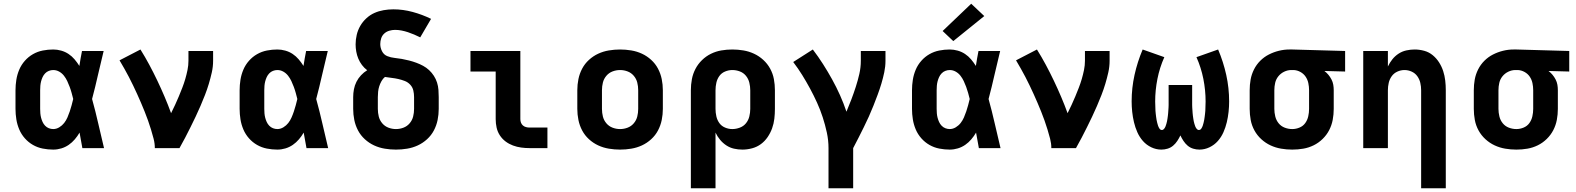

<svg xmlns="http://www.w3.org/2000/svg" viewBox="-20 -793 8440 1028"><path d="M265 8Q237 8 209 2.5Q181 -3 156.5 -17Q132 -31 113 -52.5Q94 -74 83 -100Q72 -126 67.5 -154Q63 -182 63 -210V-310Q63 -338 67.5 -366Q72 -394 83 -420Q94 -446 113 -467.5Q132 -489 156.5 -503Q181 -517 209 -522.5Q237 -528 265 -528Q286 -528 307.5 -522Q329 -516 347 -504Q365 -492 379 -475.5Q393 -459 405 -440Q408 -460 411.5 -480Q415 -500 419 -520H535Q519 -456 504.5 -391.5Q490 -327 473 -263Q491 -198 506 -132Q521 -66 537 0H421Q417 -21 413.5 -41.5Q410 -62 406 -83Q395 -64 380.5 -47Q366 -30 348 -17.5Q330 -5 308.5 1.5Q287 8 265 8ZM265 -102Q282 -102 297.5 -111.5Q313 -121 323.5 -134.5Q334 -148 341 -164Q348 -180 353.5 -196.5Q359 -213 363.5 -229.5Q368 -246 372 -263Q368 -279 363.5 -295.5Q359 -312 353 -328Q347 -344 340 -359Q333 -374 322.5 -387.5Q312 -401 297 -409.5Q282 -418 265 -418Q253 -418 241.5 -413.5Q230 -409 221.5 -400Q213 -391 208 -380Q203 -369 200 -357.5Q197 -346 196 -334Q195 -322 195 -310V-210Q195 -198 196 -186Q197 -174 200 -162.5Q203 -151 208 -140Q213 -129 221.5 -120Q230 -111 241.5 -106.5Q253 -102 265 -102Z M809 0Q809 -25 802.5 -50Q796 -75 788.5 -99.5Q781 -124 772.5 -148Q764 -172 754.5 -195.5Q745 -219 735 -242.5Q725 -266 714.5 -289Q704 -312 693 -335Q682 -358 670 -381Q658 -404 645.5 -426Q633 -448 620 -470L732 -528Q757 -488 779.5 -446Q802 -404 822.5 -361Q843 -318 861.5 -274.5Q880 -231 896 -187Q907 -209 917.5 -231.5Q928 -254 937.5 -277Q947 -300 956 -323Q965 -346 972 -370Q979 -394 984 -418.5Q989 -443 989 -468V-520H1121V-468Q1121 -436 1114 -405Q1107 -374 1098 -344Q1089 -314 1077.5 -284.5Q1066 -255 1053.5 -226Q1041 -197 1027.5 -168.5Q1014 -140 1000 -112Q986 -84 971.5 -56Q957 -28 941 0Z M1465 8Q1437 8 1409 2.5Q1381 -3 1356.5 -17Q1332 -31 1313 -52.5Q1294 -74 1283 -100Q1272 -126 1267.5 -154Q1263 -182 1263 -210V-310Q1263 -338 1267.5 -366Q1272 -394 1283 -420Q1294 -446 1313 -467.5Q1332 -489 1356.5 -503Q1381 -517 1409 -522.5Q1437 -528 1465 -528Q1486 -528 1507.5 -522Q1529 -516 1547 -504Q1565 -492 1579 -475.5Q1593 -459 1605 -440Q1608 -460 1611.5 -480Q1615 -500 1619 -520H1735Q1719 -456 1704.5 -391.5Q1690 -327 1673 -263Q1691 -198 1706 -132Q1721 -66 1737 0H1621Q1617 -21 1613.5 -41.5Q1610 -62 1606 -83Q1595 -64 1580.5 -47Q1566 -30 1548 -17.5Q1530 -5 1508.5 1.5Q1487 8 1465 8ZM1465 -102Q1482 -102 1497.5 -111.5Q1513 -121 1523.5 -134.5Q1534 -148 1541 -164Q1548 -180 1553.5 -196.5Q1559 -213 1563.5 -229.5Q1568 -246 1572 -263Q1568 -279 1563.5 -295.5Q1559 -312 1553 -328Q1547 -344 1540 -359Q1533 -374 1522.5 -387.5Q1512 -401 1497 -409.5Q1482 -418 1465 -418Q1453 -418 1441.5 -413.5Q1430 -409 1421.5 -400Q1413 -391 1408 -380Q1403 -369 1400 -357.5Q1397 -346 1396 -334Q1395 -322 1395 -310V-210Q1395 -198 1396 -186Q1397 -174 1400 -162.5Q1403 -151 1408 -140Q1413 -129 1421.5 -120Q1430 -111 1441.5 -106.5Q1453 -102 1465 -102Z M2100 8Q2070 8 2040 3Q2010 -2 1983 -14.5Q1956 -27 1933.5 -47.5Q1911 -68 1897 -94.5Q1883 -121 1877 -150.5Q1871 -180 1871 -210V-273Q1871 -294 1875 -315Q1879 -336 1888.5 -355Q1898 -374 1913 -390Q1928 -406 1946 -417Q1930 -429 1918 -445Q1906 -461 1898.5 -479Q1891 -497 1887.5 -516.5Q1884 -536 1884 -555Q1884 -581 1890 -606.5Q1896 -632 1909 -654.5Q1922 -677 1941.5 -695Q1961 -713 1984.5 -723.5Q2008 -734 2034 -738.5Q2060 -743 2086 -743Q2138 -743 2189.5 -729Q2241 -715 2288 -692L2230 -593Q2214 -601 2197.5 -608Q2181 -615 2164.5 -620.5Q2148 -626 2130.5 -629.5Q2113 -633 2095 -633Q2080 -633 2064.5 -628.5Q2049 -624 2037.5 -613.5Q2026 -603 2021 -588Q2016 -573 2016 -557Q2016 -537 2025.5 -518.5Q2035 -500 2053.5 -492.5Q2072 -485 2092 -483Q2112 -481 2131.5 -477.5Q2151 -474 2170.5 -469Q2190 -464 2209 -457Q2228 -450 2245.5 -440.5Q2263 -431 2277.5 -417.5Q2292 -404 2303 -387Q2314 -370 2320 -351Q2326 -332 2327.5 -312Q2329 -292 2329 -273V-210Q2329 -180 2323 -150.5Q2317 -121 2303 -94.5Q2289 -68 2266.5 -47.5Q2244 -27 2217 -14.5Q2190 -2 2160 3Q2130 8 2100 8ZM2100 -102Q2121 -102 2140.5 -109.5Q2160 -117 2173.5 -133Q2187 -149 2192 -169Q2197 -189 2197 -210V-273Q2197 -291 2193 -308.5Q2189 -326 2176.5 -339.5Q2164 -353 2147 -359.5Q2130 -366 2112.5 -370Q2095 -374 2077 -376Q2059 -378 2041 -381Q2030 -372 2022.5 -358.5Q2015 -345 2010.5 -331Q2006 -317 2004.5 -302Q2003 -287 2003 -273V-210Q2003 -189 2008 -169Q2013 -149 2026.5 -133Q2040 -117 2059.5 -109.5Q2079 -102 2100 -102Z M2815 0Q2793 0 2770.5 -3Q2748 -6 2726.5 -14Q2705 -22 2687 -35.5Q2669 -49 2656.5 -68Q2644 -87 2639 -109.5Q2634 -132 2634 -155V-410H2499V-520H2766V-155Q2766 -145 2769.5 -136Q2773 -127 2780 -121Q2787 -115 2796.5 -112.5Q2806 -110 2815 -110H2911V0Z M3300 8Q3270 8 3240 3Q3210 -2 3183 -14.5Q3156 -27 3133.5 -47.5Q3111 -68 3097 -94.5Q3083 -121 3077 -150.5Q3071 -180 3071 -210V-310Q3071 -340 3077 -369.5Q3083 -399 3097 -425.5Q3111 -452 3133.5 -472.5Q3156 -493 3183 -505.5Q3210 -518 3240 -523Q3270 -528 3300 -528Q3330 -528 3360 -523Q3390 -518 3417 -505.5Q3444 -493 3466.5 -472.5Q3489 -452 3503 -425.5Q3517 -399 3523 -369.5Q3529 -340 3529 -310V-210Q3529 -180 3523 -150.5Q3517 -121 3503 -94.5Q3489 -68 3466.5 -47.5Q3444 -27 3417 -14.5Q3390 -2 3360 3Q3330 8 3300 8ZM3300 -102Q3321 -102 3340.5 -109.5Q3360 -117 3373.5 -133Q3387 -149 3392 -169Q3397 -189 3397 -210V-310Q3397 -331 3392 -351Q3387 -371 3373.5 -387Q3360 -403 3340.5 -410.5Q3321 -418 3300 -418Q3279 -418 3259.5 -410.5Q3240 -403 3226.5 -387Q3213 -371 3208 -351Q3203 -331 3203 -310V-210Q3203 -189 3208 -169Q3213 -149 3226.5 -133Q3240 -117 3259.5 -109.5Q3279 -102 3300 -102Z M3679 215V-310Q3679 -340 3684.5 -369Q3690 -398 3703.5 -424Q3717 -450 3738.5 -471Q3760 -492 3786.5 -505Q3813 -518 3842 -523Q3871 -528 3901 -528Q3931 -528 3960.5 -523Q3990 -518 4017 -505.5Q4044 -493 4066.5 -472.5Q4089 -452 4103.5 -425.5Q4118 -399 4123.5 -369.5Q4129 -340 4129 -310V-210Q4129 -184 4126 -157.5Q4123 -131 4114 -106Q4105 -81 4090 -59Q4075 -37 4054 -21.5Q4033 -6 4007 1Q3981 8 3955 8Q3932 8 3910 3Q3888 -2 3869 -14.5Q3850 -27 3835.5 -44.5Q3821 -62 3811 -83V215ZM3901 -102Q3921 -102 3941 -109.5Q3961 -117 3974 -133Q3987 -149 3992 -169.5Q3997 -190 3997 -210V-310Q3997 -330 3992 -350.5Q3987 -371 3974 -387Q3961 -403 3941.5 -410.5Q3922 -418 3901 -418Q3881 -418 3862 -410Q3843 -402 3831.5 -386Q3820 -370 3815.5 -350Q3811 -330 3811 -310V-210Q3811 -190 3815.5 -170Q3820 -150 3831.5 -134Q3843 -118 3862 -110Q3881 -102 3901 -102Z M4416 215V0Q4416 -42 4407 -83.5Q4398 -125 4385 -165Q4372 -205 4354.5 -243.5Q4337 -282 4317 -319Q4297 -356 4275 -391.5Q4253 -427 4227 -461L4332 -528Q4361 -490 4386.5 -450Q4412 -410 4435 -368.5Q4458 -327 4477.5 -283.5Q4497 -240 4512 -195Q4526 -228 4538.5 -261Q4551 -294 4562 -328Q4573 -362 4581 -397Q4589 -432 4589 -468V-520H4721V-468Q4721 -437 4714.5 -406Q4708 -375 4699 -345Q4690 -315 4679 -285.5Q4668 -256 4656.5 -227Q4645 -198 4632 -169Q4619 -140 4605 -112Q4591 -84 4577 -56Q4563 -28 4548 0V215Z M5065 8Q5037 8 5009 2.5Q4981 -3 4956.5 -17Q4932 -31 4913 -52.5Q4894 -74 4883 -100Q4872 -126 4867.5 -154Q4863 -182 4863 -210V-310Q4863 -338 4867.5 -366Q4872 -394 4883 -420Q4894 -446 4913 -467.5Q4932 -489 4956.5 -503Q4981 -517 5009 -522.5Q5037 -528 5065 -528Q5086 -528 5107.5 -522Q5129 -516 5147 -504Q5165 -492 5179 -475.5Q5193 -459 5205 -440Q5208 -460 5211.5 -480Q5215 -500 5219 -520H5335Q5319 -456 5304.5 -391.5Q5290 -327 5273 -263Q5291 -198 5306 -132Q5321 -66 5337 0H5221Q5217 -21 5213.5 -41.5Q5210 -62 5206 -83Q5195 -64 5180.5 -47Q5166 -30 5148 -17.5Q5130 -5 5108.5 1.5Q5087 8 5065 8ZM5065 -102Q5082 -102 5097.5 -111.5Q5113 -121 5123.5 -134.5Q5134 -148 5141 -164Q5148 -180 5153.5 -196.5Q5159 -213 5163.5 -229.5Q5168 -246 5172 -263Q5168 -279 5163.5 -295.5Q5159 -312 5153 -328Q5147 -344 5140 -359Q5133 -374 5122.5 -387.5Q5112 -401 5097 -409.5Q5082 -418 5065 -418Q5053 -418 5041.5 -413.5Q5030 -409 5021.5 -400Q5013 -391 5008 -380Q5003 -369 5000 -357.5Q4997 -346 4996 -334Q4995 -322 4995 -310V-210Q4995 -198 4996 -186Q4997 -174 5000 -162.5Q5003 -151 5008 -140Q5013 -129 5021.5 -120Q5030 -111 5041.5 -106.5Q5053 -102 5065 -102ZM5084 -573 5027 -627 5180 -773 5250 -707Z M5609 0Q5609 -25 5602.5 -50Q5596 -75 5588.5 -99.5Q5581 -124 5572.5 -148Q5564 -172 5554.5 -195.5Q5545 -219 5535 -242.5Q5525 -266 5514.5 -289Q5504 -312 5493 -335Q5482 -358 5470 -381Q5458 -404 5445.5 -426Q5433 -448 5420 -470L5532 -528Q5557 -488 5579.5 -446Q5602 -404 5622.5 -361Q5643 -318 5661.5 -274.5Q5680 -231 5696 -187Q5707 -209 5717.5 -231.5Q5728 -254 5737.5 -277Q5747 -300 5756 -323Q5765 -346 5772 -370Q5779 -394 5784 -418.5Q5789 -443 5789 -468V-520H5921V-468Q5921 -436 5914 -405Q5907 -374 5898 -344Q5889 -314 5877.5 -284.5Q5866 -255 5853.5 -226Q5841 -197 5827.5 -168.5Q5814 -140 5800 -112Q5786 -84 5771.5 -56Q5757 -28 5741 0Z M6402 8Q6385 8 6368.5 3Q6352 -2 6339 -13Q6326 -24 6316.5 -38.5Q6307 -53 6300 -68Q6293 -53 6283.5 -38.5Q6274 -24 6261 -13Q6248 -2 6231.5 3Q6215 8 6198 8Q6170 8 6144 -4.5Q6118 -17 6099.5 -38Q6081 -59 6069.5 -85Q6058 -111 6051.5 -138.5Q6045 -166 6042 -194Q6039 -222 6039 -250Q6039 -322 6054.5 -392Q6070 -462 6098 -528L6214 -487Q6189 -431 6177 -370.5Q6165 -310 6165 -249Q6165 -241 6165.5 -233Q6166 -225 6166 -216.5Q6166 -208 6166.5 -200Q6167 -192 6168 -184Q6169 -176 6170 -167.5Q6171 -159 6172.5 -151Q6174 -143 6176 -135Q6178 -127 6180.5 -119.5Q6183 -112 6188 -104.5Q6193 -97 6201 -97Q6208 -97 6213 -103.5Q6218 -110 6220.5 -116.5Q6223 -123 6225 -130Q6227 -137 6228.5 -144Q6230 -151 6231 -158.5Q6232 -166 6233 -173Q6234 -180 6234.5 -187.5Q6235 -195 6235.5 -202Q6236 -209 6236.5 -216.5Q6237 -224 6237 -231Q6237 -238 6237 -245.5Q6237 -253 6237 -260V-338H6363V-260Q6363 -253 6363 -245.5Q6363 -238 6363 -231Q6363 -224 6363.5 -216.5Q6364 -209 6364.5 -202Q6365 -195 6365.5 -187.5Q6366 -180 6367 -173Q6368 -166 6369 -158.5Q6370 -151 6371.5 -144Q6373 -137 6375 -130Q6377 -123 6379.5 -116.5Q6382 -110 6387 -103.5Q6392 -97 6399 -97Q6407 -97 6412 -104.5Q6417 -112 6419.5 -119.5Q6422 -127 6424 -135Q6426 -143 6427.5 -151Q6429 -159 6430 -167.5Q6431 -176 6432 -184Q6433 -192 6433.5 -200Q6434 -208 6434 -216.5Q6434 -225 6434.5 -233Q6435 -241 6435 -249Q6435 -310 6423 -370.5Q6411 -431 6386 -487L6502 -528Q6530 -462 6545.5 -392Q6561 -322 6561 -250Q6561 -222 6558 -194Q6555 -166 6548.5 -138.5Q6542 -111 6530.5 -85Q6519 -59 6500.5 -38Q6482 -17 6456 -4.5Q6430 8 6402 8Z M6899 8Q6869 8 6839.5 3Q6810 -2 6783 -14.5Q6756 -27 6733.5 -47.5Q6711 -68 6696.5 -94.5Q6682 -121 6676.5 -150.5Q6671 -180 6671 -210V-310Q6671 -339 6676 -367Q6681 -395 6694 -421Q6707 -447 6727.5 -467.5Q6748 -488 6773.5 -501Q6799 -514 6827 -521Q6855 -528 6884 -528Q6888 -528 6892 -528Q6896 -528 6900 -528L7182 -520V-410L7071 -413Q7083 -404 7092.5 -392.5Q7102 -381 7109 -367.5Q7116 -354 7118.5 -339.5Q7121 -325 7121 -310V-210Q7121 -180 7115.5 -151Q7110 -122 7096.5 -96Q7083 -70 7061.5 -49Q7040 -28 7013.5 -15Q6987 -2 6958 3Q6929 8 6899 8ZM6899 -102Q6919 -102 6938 -110Q6957 -118 6968.5 -134Q6980 -150 6984.5 -170Q6989 -190 6989 -210V-310Q6989 -329 6985 -348Q6981 -367 6970.5 -382.5Q6960 -398 6943 -407.5Q6926 -417 6907 -418H6900Q6898 -418 6896.5 -418Q6895 -418 6894 -418Q6874 -418 6855.5 -409Q6837 -400 6824.5 -384.5Q6812 -369 6807.5 -349.5Q6803 -330 6803 -310V-210Q6803 -190 6808 -169.5Q6813 -149 6826 -133Q6839 -117 6858.5 -109.5Q6878 -102 6899 -102Z M7589 215V-310Q7589 -330 7584.5 -349.5Q7580 -369 7568.5 -385Q7557 -401 7538.5 -409.5Q7520 -418 7500 -418Q7480 -418 7461.5 -409.5Q7443 -401 7431.5 -385Q7420 -369 7415.5 -349.5Q7411 -330 7411 -310V0H7279V-520H7411V-437Q7421 -458 7435 -475.5Q7449 -493 7468 -505.5Q7487 -518 7509.5 -523Q7532 -528 7554 -528Q7580 -528 7605.5 -521Q7631 -514 7651 -497.5Q7671 -481 7685 -459Q7699 -437 7707 -412.5Q7715 -388 7718 -362Q7721 -336 7721 -310V215Z M8099 8Q8069 8 8039.5 3Q8010 -2 7983 -14.5Q7956 -27 7933.5 -47.5Q7911 -68 7896.5 -94.5Q7882 -121 7876.5 -150.5Q7871 -180 7871 -210V-310Q7871 -339 7876 -367Q7881 -395 7894 -421Q7907 -447 7927.5 -467.5Q7948 -488 7973.5 -501Q7999 -514 8027 -521Q8055 -528 8084 -528Q8088 -528 8092 -528Q8096 -528 8100 -528L8382 -520V-410L8271 -413Q8283 -404 8292.5 -392.5Q8302 -381 8309 -367.5Q8316 -354 8318.5 -339.5Q8321 -325 8321 -310V-210Q8321 -180 8315.5 -151Q8310 -122 8296.5 -96Q8283 -70 8261.5 -49Q8240 -28 8213.5 -15Q8187 -2 8158 3Q8129 8 8099 8ZM8099 -102Q8119 -102 8138 -110Q8157 -118 8168.5 -134Q8180 -150 8184.5 -170Q8189 -190 8189 -210V-310Q8189 -329 8185 -348Q8181 -367 8170.5 -382.5Q8160 -398 8143 -407.5Q8126 -417 8107 -418H8100Q8098 -418 8096.5 -418Q8095 -418 8094 -418Q8074 -418 8055.5 -409Q8037 -400 8024.5 -384.5Q8012 -369 8007.5 -349.5Q8003 -330 8003 -310V-210Q8003 -190 8008 -169.5Q8013 -149 8026 -133Q8039 -117 8058.5 -109.5Q8078 -102 8099 -102Z"/></svg>

Font: Iosevka SS04 XBd Ex
Style: Regular
Weight: 800
Width: 7
Monospace: yes
Designer: Belleve Invis
Foundry: Belleve Invis
Version: Version 19.0.0; ttfautohint (v1.8.4)